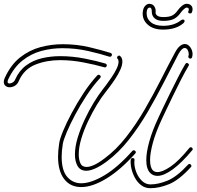

<svg xmlns="http://www.w3.org/2000/svg" viewBox="-24 -980 1036 1012"><path d="M431 -80Q400 -80 385.5 -104Q371 -128 371 -166Q371 -207 385.5 -254.5Q400 -302 422.5 -350Q445 -398 470 -439Q495 -480 517 -508Q522 -514 535 -531.5Q548 -549 563.5 -571.5Q579 -594 590 -616.5Q601 -639 601 -655Q601 -665 596 -670Q593 -673 593 -677Q593 -682 599 -685.5Q605 -689 610 -684Q621 -674 621 -656Q621 -636 610 -612Q599 -588 583.5 -564.5Q568 -541 554 -522.5Q540 -504 533 -495Q511 -468 486.5 -427.5Q462 -387 440 -340.5Q418 -294 404.5 -249Q391 -204 391 -166Q391 -140 399.5 -120Q408 -100 433 -100Q448 -100 471 -110Q494 -120 527 -145Q589 -191 641.5 -258.5Q694 -326 739 -403.5Q784 -481 823.5 -559Q863 -637 899 -704Q912 -728 925 -738Q938 -748 950 -748Q967 -748 979 -731Q991 -714 991 -695Q991 -686 988 -677Q985 -671 979 -671Q975 -671 971 -675Q967 -679 969 -685Q971 -689 971 -694Q971 -705 965.5 -716Q960 -727 949 -727Q942 -727 934 -719.5Q926 -712 916 -694Q880 -625 840 -546.5Q800 -468 754.5 -390Q709 -312 655.5 -244Q602 -176 539 -129Q505 -104 478 -92Q451 -80 431 -80ZM27 -520Q14 -520 5 -527.5Q-4 -535 -4 -548Q-4 -553 -3 -558Q-2 -563 1 -569Q33 -639 82 -677.5Q131 -716 189 -731.5Q247 -747 307 -747Q381 -747 448 -731Q515 -715 559 -701Q566 -698 566 -691Q566 -687 562.5 -683.5Q559 -680 553 -681Q507 -696 441.5 -711Q376 -726 305 -726Q248 -726 194 -711.5Q140 -697 94.5 -661Q49 -625 19 -561Q16 -554 16 -549Q16 -540 26 -540Q34 -540 43 -545.5Q52 -551 56 -561Q77 -608 113.5 -635Q150 -662 196.5 -673Q243 -684 293 -684Q358 -684 421.5 -671.5Q485 -659 532 -645Q539 -642 539 -635Q539 -631 535.5 -627.5Q532 -624 527 -625Q478 -639 416 -651Q354 -663 293 -663Q222 -663 162.5 -639.5Q103 -616 75 -553Q68 -536 54.5 -528Q41 -520 27 -520ZM806 -53Q783 -53 768 -68Q747 -89 747 -136Q747 -177 763 -234.5Q779 -292 812 -362Q817 -373 832.5 -406Q848 -439 869.5 -482.5Q891 -526 913 -569.5Q935 -613 953 -643Q956 -648 961 -648Q966 -648 970 -643.5Q974 -639 970 -633Q952 -603 930 -560Q908 -517 887 -473.5Q866 -430 850.5 -397.5Q835 -365 830 -354Q796 -281 781.5 -226.5Q767 -172 767 -137Q767 -97 782 -82Q791 -73 806 -73Q832 -73 874.5 -101.5Q917 -130 974 -200Q977 -204 982 -204Q987 -204 990.5 -198.5Q994 -193 989 -188Q935 -123 887.5 -88Q840 -53 806 -53ZM404 6Q347 6 314.5 -36Q282 -78 282 -154Q282 -186 288 -225Q291 -247 308.5 -289.5Q326 -332 354 -384.5Q382 -437 416.5 -489.5Q451 -542 489 -583Q492 -586 496 -586Q502 -586 505.5 -580.5Q509 -575 504 -569Q467 -529 433 -477.5Q399 -426 372 -375Q345 -324 327.5 -282.5Q310 -241 307 -221Q301 -184 301 -154Q301 -81 330.5 -47.5Q360 -14 404 -14Q456 -14 526.5 -56Q597 -98 674 -185Q677 -188 681 -188Q687 -188 690.5 -182.5Q694 -177 689 -171Q611 -84 537 -39Q463 6 404 6ZM769 12Q741 12 720.5 -3.5Q700 -19 687 -43Q674 -67 668.5 -92.5Q663 -118 665 -138Q667 -147 675 -147Q685 -147 685 -138Q685 -134 684.5 -131Q684 -128 684 -124Q684 -99 694.5 -72Q705 -45 724.5 -26.5Q744 -8 769 -8Q810 -8 859 -28Q908 -48 967 -112Q970 -116 975 -116Q980 -116 983.5 -110Q987 -104 982 -99Q920 -31 867.5 -9.5Q815 12 769 12ZM836 -824Q785 -824 756.5 -848.5Q728 -873 728 -908Q728 -913 728.5 -917.5Q729 -922 730 -926Q733 -941 742.5 -950.5Q752 -960 764 -960Q768 -960 774 -958Q785 -955 791.5 -942.5Q798 -930 796 -916Q795 -905 805 -897.5Q815 -890 837 -890Q866 -890 882 -897.5Q898 -905 911 -923Q923 -940 936 -950Q949 -960 959 -960Q974 -960 982.5 -952Q991 -944 991 -932Q991 -922 987 -914Q985 -909 977 -909Q973 -909 969.5 -912.5Q966 -916 969 -922Q971 -925 971 -927.5Q971 -930 971 -931Q971 -940 959 -940Q955 -940 945.5 -932Q936 -924 927 -911Q911 -889 891 -879.5Q871 -870 837 -870Q806 -870 791 -883.5Q776 -897 776 -918V-921Q776 -936 768 -940H765Q753 -940 750 -922Q749 -918 749 -915Q749 -912 749 -908Q749 -881 771.5 -862.5Q794 -844 836 -844Q867 -844 890.5 -852Q914 -860 931 -874Q936 -877 940 -877Q949 -877 949 -869Q949 -864 943 -858Q904 -824 836 -824Z"/></svg>

Font: Neonderthaw
Style: Regular
Weight: 400
Designer: Robert E. Leuschke
Foundry: Robert E. Leuschke
Version: Version 1.010; ttfautohint (v1.8.3)